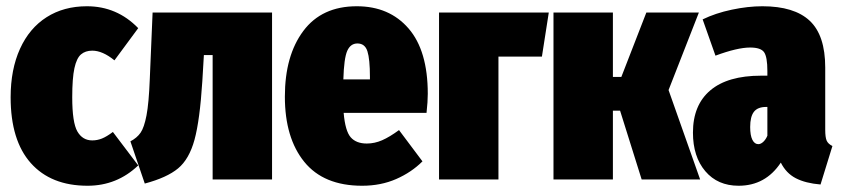

<svg xmlns="http://www.w3.org/2000/svg" viewBox="-20 -574 2689 614"><path d="M422 -484 346 -381Q308 -412 275 -412Q253 -412 239 -400Q225 -388 218 -356Q211 -324 211 -263Q211 -182 227.5 -153.5Q244 -125 275 -125Q291 -125 306 -131Q321 -137 341 -152L422 -45Q354 20 260 20Q143 20 78.5 -52.5Q14 -125 14 -263Q14 -352 44 -418Q74 -484 129 -519Q184 -554 258 -554Q354 -554 422 -484Z M850 -534V0H660V-398H632L627 -314Q619 -189 602 -127Q585 -65 549.5 -35.5Q514 -6 443 13L397 -122Q418 -133 429.5 -149.5Q441 -166 448.5 -205Q456 -244 459 -321L468 -534Z M1344 -213H1079Q1084 -155 1101.5 -135Q1119 -115 1153 -115Q1178 -115 1202 -125.5Q1226 -136 1256 -158L1331 -58Q1296 -23 1247 -1.5Q1198 20 1138 20Q1015 20 953 -56.5Q891 -133 891 -265Q891 -396 950 -475Q1009 -554 1121 -554Q1225 -554 1286.5 -483Q1348 -412 1348 -274Q1348 -249 1344 -213ZM1163 -328Q1163 -385 1155 -410Q1147 -435 1123 -435Q1101 -435 1090.5 -411.5Q1080 -388 1078 -320H1163Z M1574 0H1384V-534H1735L1713 -393H1574Z M2215 -534 2118 -286 2219 0H2032L1963 -220H1940V0H1750V-534H1940V-328H1967L2047 -534Z M2642 -107 2604 16Q2556 12 2525 -4Q2494 -20 2477 -54Q2428 20 2342 20Q2275 20 2235.5 -26.5Q2196 -73 2196 -150Q2196 -238 2251.5 -285Q2307 -332 2414 -332H2434V-347Q2434 -392 2423.5 -407Q2413 -422 2379 -422Q2338 -422 2268 -396L2227 -512Q2268 -532 2320 -543Q2372 -554 2418 -554Q2520 -554 2569.5 -507.5Q2619 -461 2619 -358V-159Q2619 -135 2623.5 -124.5Q2628 -114 2642 -107ZM2434 -140V-232H2430Q2403 -232 2391 -216.5Q2379 -201 2379 -168Q2379 -141 2386 -127Q2393 -113 2405 -113Q2413 -113 2421 -120.5Q2429 -128 2434 -140Z"/></svg>

Font: Fira Sans Extra Condensed Black
Style: Regular
Weight: 900
Width: 1
Designer: Carrois Corporate & Edenspiekermann AG
Foundry: Carrois Corporate GbR & Edenspiekermann AG
Version: Version 4.203